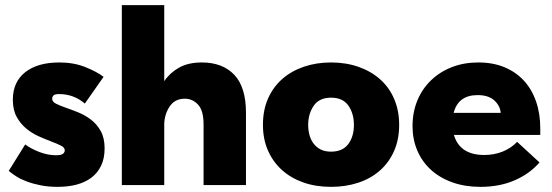

<svg xmlns="http://www.w3.org/2000/svg" viewBox="-20 -720 2148 747"><path d="M205 7Q168 7 138 1Q108 -5 84 -14Q60 -23 43 -34Q26 -45 14 -55L78 -158Q101 -141 133.5 -128.5Q166 -116 198 -116Q219 -116 225.5 -122Q232 -128 232 -135Q232 -146 217 -153.5Q202 -161 179.5 -169.5Q157 -178 131 -189.5Q105 -201 82.5 -219.5Q60 -238 45 -265Q30 -292 30 -332Q30 -401 78 -439Q126 -477 211 -477Q267 -477 312 -459Q357 -441 383 -421L310 -317Q267 -354 210 -354Q193 -354 188 -348.5Q183 -343 183 -336Q183 -324 198 -316.5Q213 -309 236 -301Q259 -293 285 -282.5Q311 -272 334 -254.5Q357 -237 372 -210Q387 -183 387 -143Q387 -103 373 -74.5Q359 -46 334.5 -28Q310 -10 277 -1.5Q244 7 205 7Z M772 -236Q772 -290 750.5 -313Q729 -336 699 -336Q661 -336 641 -307Q621 -278 619 -240V0H454V-700H619V-404Q640 -436 676 -456.5Q712 -477 765 -477Q846 -477 891.5 -429Q937 -381 937 -281V0H772V-236Z M1268 7Q1209 7 1160.5 -10Q1112 -27 1077 -58.5Q1042 -90 1022.5 -134.5Q1003 -179 1003 -234Q1003 -292 1023 -337Q1043 -382 1078.5 -413Q1114 -444 1162.5 -460.5Q1211 -477 1268 -477Q1327 -477 1376 -459.5Q1425 -442 1460 -410.5Q1495 -379 1514 -334Q1533 -289 1533 -234Q1533 -177 1513 -132Q1493 -87 1457.5 -56Q1422 -25 1373.5 -9Q1325 7 1268 7ZM1268 -130Q1313 -130 1335 -159.5Q1357 -189 1357 -234Q1357 -278 1335.5 -309Q1314 -340 1268 -340Q1222 -340 1200.5 -308.5Q1179 -277 1179 -234Q1179 -214 1184 -195Q1189 -176 1200 -161.5Q1211 -147 1227.5 -138.5Q1244 -130 1268 -130Z M1849 7Q1789 7 1740 -10.5Q1691 -28 1656.5 -59.5Q1622 -91 1603.5 -134.5Q1585 -178 1585 -229Q1585 -284 1604 -329.5Q1623 -375 1657.5 -408Q1692 -441 1738.5 -459Q1785 -477 1841 -477Q1898 -477 1942.5 -458.5Q1987 -440 2018 -406.5Q2049 -373 2065.5 -325.5Q2082 -278 2082 -221V-195H1746Q1769 -117 1864 -117Q1902 -117 1935 -130Q1968 -143 1992 -168L2079 -88Q2041 -44 1982.5 -18.5Q1924 7 1849 7ZM1838 -350Q1763 -350 1745 -281H1928Q1926 -308 1903.5 -329Q1881 -350 1838 -350Z"/></svg>

Font: Tilda Sans Black
Style: Regular
Weight: 900
Designer: ParaType Ltd
Foundry: ParaType Ltd
Version: Version 1.009